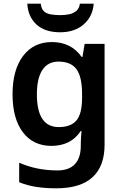

<svg xmlns="http://www.w3.org/2000/svg" viewBox="-20 -781 667 1041"><path d="M262 -553Q313 -553 353.5 -533Q394 -513 423 -472H427L439 -543H547V4Q547 120 481.5 180Q416 240 285 240Q227 240 177.5 232.5Q128 225 84 207V101Q178 143 292 143Q354 143 386 109Q418 75 418 10V-4Q418 -20 419.5 -39.5Q421 -59 422 -71H418Q390 -29 350 -9.5Q310 10 259 10Q160 10 104 -64Q48 -138 48 -270Q48 -402 105 -477.5Q162 -553 262 -553ZM297 -447Q240 -447 210 -402Q180 -357 180 -269Q180 -181 209.5 -136.5Q239 -92 299 -92Q364 -92 394.5 -128Q425 -164 425 -251V-270Q425 -365 394.5 -406Q364 -447 297 -447ZM488 -761Q483 -692 434 -649Q385 -606 306 -606Q224 -606 178 -648Q132 -690 128 -761H201Q204 -733 218 -720Q232 -707 255 -703Q278 -699 307 -699Q332 -699 354.5 -703.5Q377 -708 393.5 -721.5Q410 -735 413 -761Z"/></svg>

Font: Noto Sans Kawi SemiBold
Style: Regular
Weight: 600
Designer: Fadhl Haqq
Version: Version 1.000